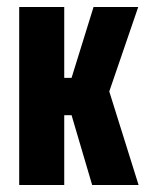

<svg xmlns="http://www.w3.org/2000/svg" viewBox="-20 -530 422 550"><path d="M35 0V-510H164V-307H185L248 -510H376L293 -268L377 0H244L185 -200H164V0Z"/></svg>

Font: Saira ExtraCondensed ExtraBold
Style: Regular
Weight: 800
Width: 2
Designer: Hector Gatti with collaboration of the Omnibus-Type team
Foundry: Omnibus-Type
Version: Version 1.101